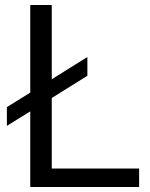

<svg xmlns="http://www.w3.org/2000/svg" viewBox="-20 -748 600 768"><path d="M101 0V-302.5L7.5 -244.5V-319.5L101 -377.5V-728H187V-431L329.5 -520V-445L187 -356V-74H536.5V0Z"/></svg>

Font: Mooli
Style: Regular
Weight: 400
Designer: Vernon Adams
Foundry: Vernon Adams
Version: Version 1.000; ttfautohint (v1.8.4.7-5d5b);gftools[0.9.33]